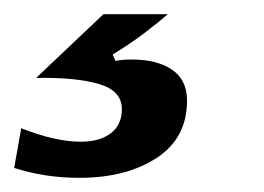

<svg xmlns="http://www.w3.org/2000/svg" viewBox="-108 -41 373 271"><path d="M-88 196 -78 140Q-30 159 6 159Q33 159 48.5 147Q64 135 64 113Q64 87 31.5 77.5Q-1 68 -57 69L38 -21H129Q115 -9 96 5.5Q77 20 51 36L55 45Q64 43 78 43Q114 43 135 57.5Q156 72 156 101Q156 154 113 182Q70 210 4 210Q-45 210 -88 196Z"/></svg>

Font: Open Sauce Sans ExBold Italic
Style: Regular
Weight: 800
Italic angle: -10°
Designer: Alfredo Marco Pradil
Foundry: Creative Sauce Fz LLC
Version: Version 1.477